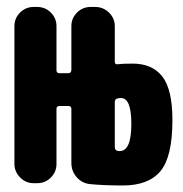

<svg xmlns="http://www.w3.org/2000/svg" viewBox="-20 -540 540 566"><path d="M333 -94.7Q367.2 -94.7 367.2 -174.8Q367.2 -251 336.9 -251Q330.1 -251 327.1 -250Q318.4 -248 318.4 -239.3V-107.4Q318.4 -97.7 325.2 -95.7Q328.1 -94.7 333 -94.7ZM371.1 -352.5Q428.7 -352.5 458.5 -314.5Q488.3 -276.4 488.3 -185.5Q488.3 -78.1 453.1 -35.6Q418 6.8 341.8 6.8Q288.1 6.8 247.1 2.9Q222.7 1 206.5 -17.1Q190.4 -35.2 190.4 -59.6V-218.8Q190.4 -227.5 181.6 -227.5H155.3Q146.5 -227.5 146.5 -218.8V-56.6Q146.5 -33.2 129.9 -16.6Q113.3 0 89.8 0H79.1Q55.7 0 39.1 -17.1Q22.5 -34.2 22.5 -56.6V-462.9Q22.5 -486.3 39.1 -502.9Q55.7 -519.5 79.1 -519.5H89.8Q113.3 -519.5 129.9 -502.9Q146.5 -486.3 146.5 -462.9V-333Q146.5 -324.2 155.3 -324.2H181.6Q189.5 -324.2 190.4 -333V-462.9Q190.4 -486.3 207 -502.9Q223.6 -519.5 247.1 -519.5H260.7Q284.2 -519.5 301.3 -502.9Q318.4 -486.3 318.4 -462.9V-358.4Q318.4 -349.6 326.2 -350.6Q340.8 -352.5 371.1 -352.5Z"/></svg>

Font: Rounded Mgen+ 1mn bold
Style: Bold
Weight: 700
Designer: [Source Han Sans]
Ryoko NISHIZUKA  (kana & ideographs); Paul D. Hunt (Latin, Greek & Cyrillic); Wenlong ZHANG  (bopomofo
Version: Version 1.059.20150602